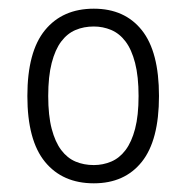

<svg xmlns="http://www.w3.org/2000/svg" viewBox="-20 -767 429 442"><path d="M196 -387Q217 -387 236 -395Q255 -403 269 -421.5Q283 -440 291 -470.5Q299 -501 299 -546Q299 -591 291 -622Q283 -653 269 -671.5Q255 -690 236 -698Q217 -706 196 -706Q173 -706 154 -698Q135 -690 121 -671.5Q107 -653 99 -622Q91 -591 91 -546Q91 -501 99 -470.5Q107 -440 121 -421.5Q135 -403 154 -395Q173 -387 196 -387ZM196 -345Q124 -345 83.5 -394.5Q43 -444 43 -546Q43 -648 83.5 -697.5Q124 -747 196 -747Q267 -747 306.5 -697.5Q346 -648 346 -546Q346 -444 306.5 -394.5Q267 -345 196 -345Z"/></svg>

Font: Encode Sans Compressed
Style: Light
Weight: 300
Designer: Pablo Impallari, Andres Torresi
Foundry: Pablo Impallari, Andres Torresi
Version: Version 1.000; ttfautohint (v1.00) -l 8 -r 50 -G 200 -x 14 -